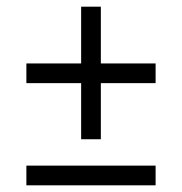

<svg xmlns="http://www.w3.org/2000/svg" viewBox="-20 -648 545 575"><path d="M59 -458H223V-628H282V-458H446V-399H282V-231H223V-399H59ZM59 -152H446V-93H59Z"/></svg>

Font: Encode Sans Compressed
Style: Regular
Weight: 400
Designer: Pablo Impallari, Andres Torresi
Foundry: Pablo Impallari, Andres Torresi
Version: Version 1.000; ttfautohint (v1.00) -l 8 -r 50 -G 200 -x 14 -